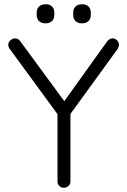

<svg xmlns="http://www.w3.org/2000/svg" viewBox="-20 -885 599 905"><path d="M535 -655 312 -348V-30Q312 -17 303 -8.5Q294 0 281 0Q268 0 259.5 -8.5Q251 -17 251 -30V-347L27 -653Q19 -662 19 -674Q19 -686 29 -695Q39 -704 51 -704Q67 -704 76 -690L283 -408L485 -690Q496 -704 511 -704Q523 -704 532 -694.5Q541 -685 541 -674Q541 -667 535 -655ZM153 -815V-825Q153 -844 164.5 -854.5Q176 -865 195 -865Q214 -865 225 -854.5Q236 -844 236 -825V-815Q236 -796 225 -785.5Q214 -775 194 -775Q175 -775 164 -785.5Q153 -796 153 -815ZM325 -815V-825Q325 -844 336 -854.5Q347 -865 367 -865Q386 -865 397 -854.5Q408 -844 408 -825V-815Q408 -796 397 -785.5Q386 -775 366 -775Q347 -775 336 -785.5Q325 -796 325 -815Z"/></svg>

Font: Quicksand
Style: Regular
Weight: 400
Designer: Andrew Paglinawan
Foundry: Andrew Paglinawan
Version: Version 3.000